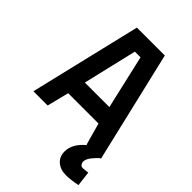

<svg xmlns="http://www.w3.org/2000/svg" viewBox="-260 -802 1124 1124"><g transform="rotate(45 302.5 -239.5)"><path d="M587 110 598 202Q544 213 504 213Q459 213 430 188Q401 163 401 120Q401 56 469 0H464L426 -136H175L141 0H23L188 -692H419L582 0H577Q565 9 542.5 36Q520 63 520 84Q520 97 527 105.5Q534 114 546 114ZM279 -584 200 -249H403L326 -584Z"/></g></svg>

Font: TitilliumText22L Rg
Style: Bold
Weight: 700
Designer: Campivisivi
Foundry: Campivisivi
Version: 1.000